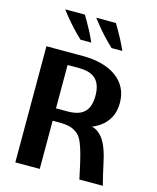

<svg xmlns="http://www.w3.org/2000/svg" viewBox="-137 -1053 936 1146"><g transform="rotate(15 330.5 -479.5)"><path d="M69.7 0V-717.6H295.3Q358 -717.6 410.1 -704Q462.3 -690.4 500.5 -663.2Q538.7 -636.1 559.8 -596Q580.8 -555.9 580.8 -503.4Q580.8 -451.1 560.4 -413.3Q540.1 -375.5 505.1 -350.7Q470.2 -325.9 425 -313.2Q379.8 -300.4 330.2 -297.9H300.9H149.7L220.6 -352.9V0ZM181.8 -374.3H291.1Q341.3 -374.3 371.6 -389.4Q401.8 -404.6 415.4 -434.2Q428.9 -463.8 428.9 -506.6Q428.9 -542.9 420.1 -568.7Q411.3 -594.6 394 -610.7Q376.7 -626.9 351 -634.5Q325.2 -642.1 291.1 -642.1H91.2L220.6 -706.2V-313.1ZM236.3 -297.9 431.7 -327.7Q446.2 -325.8 457.9 -323.6Q469.6 -321.5 482.6 -314.8Q495.5 -308.1 512.2 -291.4Q516.4 -287.4 523.9 -277.9Q531.4 -268.4 540.7 -250.9Q550 -233.4 559.7 -205.5Q569.4 -177.6 578.2 -136.8Q582.8 -114.8 591.9 -74.9Q601.1 -34.9 610.3 0H465.4Q462.7 -12.4 460 -25.3Q457.2 -38.1 454.4 -50.9Q451.5 -63.8 448.9 -76.1Q446.3 -88.4 443.8 -99.3Q431.5 -152.2 420.9 -184Q410.3 -215.7 401.3 -232.7Q392.2 -249.7 384.4 -257.6Q376.6 -265.4 369.3 -270.4Q347.7 -285.9 325.1 -291.4Q302.5 -296.9 280.1 -297.4Q257.8 -297.9 236.3 -297.9ZM447.9 -807.7Q418.1 -835.6 391.7 -864.2Q365.3 -892.8 345.1 -917.8Q324.8 -942.7 312.6 -959H434.3Q444.7 -941.8 456.9 -920.6Q469.2 -899.4 483.6 -871.9Q498.1 -844.3 514.5 -807.7ZM256.1 -807.9Q226.2 -835.8 199.8 -864.4Q173.4 -893.1 153.2 -918Q132.9 -943 120.7 -959.3H242.4Q252.8 -942.1 265 -920.9Q277.3 -899.7 291.8 -872.1Q306.2 -844.6 322.6 -807.9Z"/></g></svg>

Font: Russolo 10pt ExtraLight
Style: Regular
Weight: 200
Designer: Micah Stupak-Hahn
Version: Version 1.000